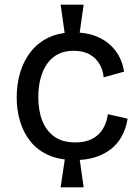

<svg xmlns="http://www.w3.org/2000/svg" viewBox="-20 -727 588 817"><path d="M257 -573 238 -707H336L317 -573ZM238 70 258 -64H317L336 70ZM300 -46Q232 -46 185 -67.5Q138 -89 108.5 -126.5Q79 -164 65 -212Q51 -260 51 -312Q51 -369 66 -419Q81 -469 111.5 -507.5Q142 -546 187.5 -567.5Q233 -589 294 -589Q354 -589 399 -568.5Q444 -548 472 -510.5Q500 -473 508 -422L421 -398Q419 -426 404.5 -452.5Q390 -479 362 -495Q334 -511 293 -511Q255 -511 227 -496.5Q199 -482 180.5 -455.5Q162 -429 152.5 -393Q143 -357 143 -314Q143 -256 160 -213Q177 -170 211.5 -145.5Q246 -121 301 -121Q343 -121 372 -136Q401 -151 417.5 -178Q434 -205 439 -241L523 -222Q516 -179 497.5 -146Q479 -113 450 -91Q421 -69 383.5 -57.5Q346 -46 300 -46Z"/></svg>

Font: Bricolage Grotesque 17pt
Style: Regular
Weight: 400
Version: Version 1.001;gftools[0.9.33.dev8+g029e19f]